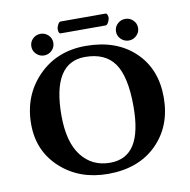

<svg xmlns="http://www.w3.org/2000/svg" viewBox="-88 -890 975 987"><g transform="rotate(-10 399.5 -397.0)"><path d="M564 -703.1Q564 -727.1 581.1 -743.4Q598.1 -759.8 622.1 -759.8Q645 -759.8 662.1 -743.4Q679.2 -727.1 679.2 -703.1Q679.2 -680.2 662.1 -663.6Q645 -647 622.1 -647Q598.1 -647 581.1 -663.6Q564 -680.2 564 -703.1ZM122.1 -703.1Q122.1 -727.1 138.9 -743.4Q155.8 -759.8 179.2 -759.8Q203.1 -759.8 220 -743.4Q236.8 -727.1 236.8 -703.1Q236.8 -680.2 220 -663.6Q203.1 -647 179.2 -647Q156.2 -647 139.2 -663.6Q122.1 -680.2 122.1 -703.1ZM383.8 -603Q212.9 -603 212.9 -327.1Q212.9 -188 268.6 -116.5Q324.2 -44.9 418 -44.9Q502.9 -44.9 544.4 -110.4Q585.9 -175.8 585.9 -310.1Q585.9 -464.8 537.8 -533.9Q489.7 -603 383.8 -603ZM747.1 -329.1Q747.1 -178.2 652.1 -84.2Q557.1 9.8 397.9 9.8Q249 9.8 150.4 -80.1Q51.8 -169.9 51.8 -310.1Q51.8 -459 148.9 -558.6Q246.1 -658.2 397 -658.2Q556.2 -658.2 651.6 -568.1Q747.1 -478 747.1 -329.1ZM516.6 -744.1H283.7Q271 -744.1 271 -767.1Q271 -777.3 277.8 -790.8Q284.7 -804.2 292.5 -804.2H526.9Q532.7 -804.2 535.9 -796.9Q539.1 -789.6 539.1 -782.2Q539.1 -771 532 -757.6Q524.9 -744.1 516.6 -744.1Z"/></g></svg>

Font: Linux Biolinum O
Style: Bold
Weight: 700
Designer: Philipp H. Poll
Foundry: Philipp H. Poll
Version: Version 1.3.2